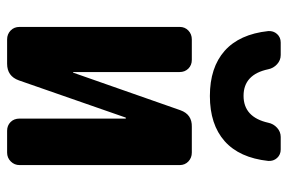

<svg xmlns="http://www.w3.org/2000/svg" viewBox="-155 -655 810 540"><g transform="rotate(90 250.0 -385.0)"><path d="M409.2 -519.5Q423.8 -519.5 434.1 -509.8Q444.3 -500 444.3 -485.4V-35.2Q444.3 -20.5 434.1 -10.3Q423.8 0 409.2 0H347.7Q333 0 323.2 -9.8Q313.5 -19.5 313.5 -35.2V-333Q313.5 -334 312 -334Q310.5 -334 310.5 -333L206.1 -33.2Q194.3 0 159.2 0H90.8Q76.2 0 65.9 -9.8Q55.7 -19.5 55.7 -35.2V-485.4Q55.7 -500 65.9 -509.8Q76.2 -519.5 90.8 -519.5H148.4Q163.1 -519.5 172.9 -509.8Q182.6 -500 182.6 -485.4V-186.5Q182.6 -185.5 183.6 -185.5Q184.6 -185.5 184.6 -186.5L290 -487.3Q301.8 -520.5 336.9 -519.5ZM365.2 -769.5H400.4Q415 -769.5 424.3 -759.3Q433.6 -749 432.6 -734.4Q423.8 -653.3 377 -611.8Q330.1 -570.3 250 -570.3Q169.9 -570.3 123 -611.8Q76.2 -653.3 67.4 -734.4Q66.4 -749 75.7 -759.3Q85 -769.5 99.6 -769.5H134.8Q149.4 -769.5 160.6 -759.3Q171.9 -749 174.8 -734.4Q189.5 -665 249.5 -665Q309.6 -665 325.2 -734.4Q328.1 -749 339.4 -759.3Q350.6 -769.5 365.2 -769.5Z"/></g></svg>

Font: Rounded-L Mgen+ 1mn bold
Style: Bold
Weight: 700
Designer: [Source Han Sans]
Ryoko NISHIZUKA  (kana & ideographs); Paul D. Hunt (Latin, Greek & Cyrillic); Wenlong ZHANG  (bopomofo
Version: Version 1.059.20150602